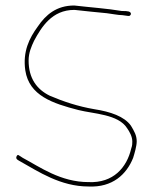

<svg xmlns="http://www.w3.org/2000/svg" viewBox="-20 -664 558 698"><path d="M41 -97C34 -85 48 -81 54 -77C120 -40 200 14 302 14C389 18 440 -30 464 -90C469 -106 477 -133 477 -150C477 -172 468 -187 456 -207C432 -241 381 -258 323 -267C264 -277 210 -295 161 -316C114 -339 84 -379 84 -444C84 -472 94 -495 104 -516C131 -566 169 -628 250 -628H251C285 -624 337 -619 368 -616C385 -614 410 -609 423 -609H424C431 -608 439 -607 446 -606H447C450 -605 455 -608 456 -613C456 -623 444 -624 425 -624H423C370 -633 310 -637 250 -644C185 -644 146 -610 117 -567C87 -526 62 -477 72 -408C86 -316 172 -288 265 -264C320 -250 410 -249 442 -198C451 -185 461 -168 461 -149C461 -142 461 -135 457 -124C441 -55 392 2 302 -2C200 -2 125 -57 63 -90L49 -99C45 -102 44 -101 41 -97Z"/></svg>

Font: Stray Cat
Style: ExLt
Weight: 200
Version: Version 1.0